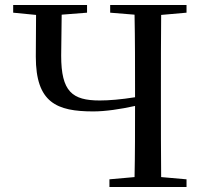

<svg xmlns="http://www.w3.org/2000/svg" viewBox="-20 -752 820 772"><path d="M520 0H730V-31L628 -40C627 -140 627 -239 627 -339V-392C627 -493 627 -593 628 -692L730 -701V-732H423V-701L521 -693C523 -593 523 -493 523 -392V-361C467 -352 418 -348 381 -348C270 -348 226 -384 226 -528L228 -693L330 -701V-732H33V-701L125 -692L124 -524C124 -339 208 -304 355 -304C404 -304 464 -313 523 -326C523 -229 523 -133 521 -40L420 -31V0Z"/></svg>

Font: Source Han Serif CN Medium
Style: Regular
Weight: 500
Designer: Ryoko NISHIZUKA 西塚涼子 (kana & ideographs); Frank Grießhammer (Latin, Greek & Cyrillic); Wenlong ZHANG 张文龙 (bopomofo); San
Foundry: Adobe
Version: Version 2.002;hotconv 1.1.0;makeotfexe 2.6.0